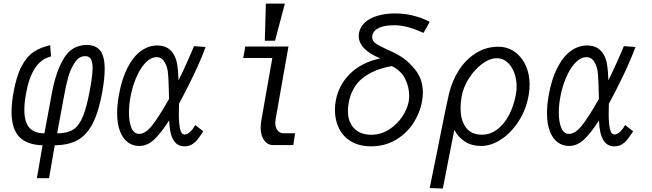

<svg xmlns="http://www.w3.org/2000/svg" viewBox="-20 -810 3640 1072"><path d="M217.5 1Q130.5 -1 87.5 -46Q44.5 -91 44.5 -185.5Q44.5 -232 55 -292Q71.5 -384.5 100 -439Q128.5 -493.5 167 -519.5Q205.5 -545.5 260 -557.5L265 -495Q209 -481.5 174.8 -428.5Q140.5 -375.5 124.5 -283Q116 -236.5 116 -196Q116 -128.5 143.8 -97Q171.5 -65.5 228 -65.5L268.5 -283.5Q290 -405.5 335.2 -482.2Q380.5 -559 464.5 -559Q515 -559 539.8 -527Q564.5 -495 564.5 -424.5Q564.5 -373.5 552 -302Q532 -188 498.5 -122.2Q465 -56.5 413.8 -28Q362.5 0.5 285.5 1L254 185H186ZM483.5 -317Q497 -392 497 -431Q497 -463.5 487.5 -480Q478 -496.5 456 -496.5Q421 -496.5 397.2 -460.5Q373.5 -424.5 360.8 -378.5Q348 -332.5 338.5 -278.5L299 -65.5Q354.5 -65.5 387.5 -85.8Q420.5 -106 442.8 -159.5Q465 -213 483.5 -317Z M634 -178.5Q634 -224 643.5 -277.5Q659.5 -368.5 691.5 -431Q723.5 -493.5 766.2 -524.8Q809 -556 857 -556Q908.5 -556 936.2 -525Q964 -494 970.5 -443Q974.5 -419.5 977 -361.5Q1003.5 -415.5 1028.2 -471Q1053 -526.5 1063 -552.5L1128 -547.5Q1101 -474.5 1060.8 -390.2Q1020.5 -306 979.5 -230.5L978.5 -173Q978.5 -125.5 985 -92.2Q991.5 -59 1011.5 -59Q1025.5 -59 1041.5 -73.8Q1057.5 -88.5 1070 -112L1115 -77Q1095 -46.5 1082 -30.2Q1069 -14 1051.2 -3.5Q1033.5 7 1009.5 7Q928.5 7 924.5 -138Q878 -65.5 840 -30.2Q802 5 757 5Q721.5 5 693.8 -15.5Q666 -36 650 -77.2Q634 -118.5 634 -178.5ZM700 -181Q700 -128 714.2 -95.2Q728.5 -62.5 757.5 -62.5Q792 -62.5 828.8 -109Q865.5 -155.5 911.5 -236.5L924 -258Q922 -373 916.5 -414Q909.5 -451 894 -471Q878.5 -491 856 -491Q821.5 -491 791.2 -458.5Q761 -426 739.2 -373.8Q717.5 -321.5 707.5 -263Q700 -221 700 -181Z M1435.5 -97.5Q1435.5 -117 1439 -137.5L1500.5 -486H1338L1349.5 -550H1590.5L1518.5 -142.5Q1517 -133.5 1517 -124Q1517 -99 1529.5 -82.5Q1542 -66 1564.5 -66H1627.5L1617.5 0H1504Q1485.5 0 1470 -11.2Q1454.5 -22.5 1445 -44.5Q1435.5 -66.5 1435.5 -97.5ZM1570.5 -790 1515.5 -582.5H1458.5L1464.5 -790Z M1850 -195.5Q1850 -221 1854.5 -246.5Q1870 -334 1933.5 -397.5Q1997 -461 2103 -484Q1983 -534.5 1983 -608.5Q1983 -617 1984.5 -626Q1990.5 -660 2017.8 -684.8Q2045 -709.5 2088.5 -722.2Q2132 -735 2186 -735Q2287.5 -735 2379 -688.5L2364 -660Q2359.5 -651.5 2344.5 -626.5Q2285 -652.5 2249.2 -660.8Q2213.5 -669 2180 -669Q2125.5 -669 2094.8 -654Q2064 -639 2058.5 -610.5Q2058 -608 2058 -603Q2058 -583 2075.2 -569.5Q2092.5 -556 2128 -540L2140 -534Q2183.5 -516.5 2219 -494Q2254.5 -471.5 2281 -440.5Q2341 -380.5 2341 -294.5Q2341 -271 2336.5 -245.5Q2324.5 -178.5 2286.5 -120.8Q2248.5 -63 2188 -28Q2127.5 7 2052.5 7Q1986 7 1940.2 -20.5Q1894.5 -48 1872.2 -94Q1850 -140 1850 -195.5ZM2262 -243.5Q2264.5 -258.5 2264.5 -276Q2264.5 -323.5 2242.5 -369Q2220.5 -414.5 2167.5 -441Q2066 -423 2004.2 -373.5Q1942.5 -324 1926.5 -234Q1922.5 -209 1922.5 -190.5Q1922.5 -148 1939 -118Q1955.5 -88 1984.5 -72.8Q2013.5 -57.5 2051.5 -57.5Q2106.5 -57.5 2151.8 -86.5Q2197 -115.5 2225.8 -158.8Q2254.5 -202 2262 -243.5Z M2379 240 2418.5 46.5 2444 -81.5Q2467.5 -200.5 2486.5 -285Q2503.5 -357.5 2541.8 -417.5Q2580 -477.5 2636.8 -513.2Q2693.5 -549 2763 -549Q2812 -549 2851.8 -522Q2891.5 -495 2914.2 -446.8Q2937 -398.5 2937 -337Q2937 -309 2931.5 -277Q2917.5 -198 2876 -133.5Q2834.5 -69 2778.5 -32Q2722.5 5 2667 5Q2613 5 2575.2 -20Q2537.5 -45 2516.5 -84.5L2490 50.5Q2461.5 193 2452.5 242.5ZM2861 -286Q2864.5 -305.5 2864.5 -328Q2864.5 -370.5 2850.2 -406.5Q2836 -442.5 2811 -463.8Q2786 -485 2754.5 -485Q2715 -485 2672.5 -453.8Q2630 -422.5 2598.2 -372.8Q2566.5 -323 2557.5 -271Q2551.5 -237.5 2551.5 -206Q2551.5 -138.5 2581.2 -98.2Q2611 -58 2670.5 -58Q2718.5 -58 2758 -88.8Q2797.5 -119.5 2823.8 -171.2Q2850 -223 2861 -286Z M3034 -178.5Q3034 -224 3043.5 -277.5Q3059.5 -368.5 3091.5 -431Q3123.5 -493.5 3166.2 -524.8Q3209 -556 3257 -556Q3308.5 -556 3336.2 -525Q3364 -494 3370.5 -443Q3374.5 -419.5 3377 -361.5Q3403.5 -415.5 3428.2 -471Q3453 -526.5 3463 -552.5L3528 -547.5Q3501 -474.5 3460.8 -390.2Q3420.5 -306 3379.5 -230.5L3378.5 -173Q3378.5 -125.5 3385 -92.2Q3391.5 -59 3411.5 -59Q3425.5 -59 3441.5 -73.8Q3457.5 -88.5 3470 -112L3515 -77Q3495 -46.5 3482 -30.2Q3469 -14 3451.2 -3.5Q3433.5 7 3409.5 7Q3328.5 7 3324.5 -138Q3278 -65.5 3240 -30.2Q3202 5 3157 5Q3121.5 5 3093.8 -15.5Q3066 -36 3050 -77.2Q3034 -118.5 3034 -178.5ZM3100 -181Q3100 -128 3114.2 -95.2Q3128.5 -62.5 3157.5 -62.5Q3192 -62.5 3228.8 -109Q3265.5 -155.5 3311.5 -236.5L3324 -258Q3322 -373 3316.5 -414Q3309.5 -451 3294 -471Q3278.5 -491 3256 -491Q3221.5 -491 3191.2 -458.5Q3161 -426 3139.2 -373.8Q3117.5 -321.5 3107.5 -263Q3100 -221 3100 -181Z"/></svg>

Font: JuliaMono Light
Style: Italic
Weight: 300
Italic angle: -9°
Monospace: yes
Designer: cormullion
Foundry: corm
Version: Version 0.054; ttfautohint (v1.8.4)